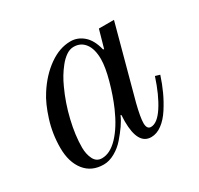

<svg xmlns="http://www.w3.org/2000/svg" viewBox="-108 -586 753 728"><g transform="rotate(-30 268.0 -222.0)"><path d="M42 -125Q42 -186 60 -243Q78 -300 101 -335Q136 -390 182.5 -423Q229 -456 277 -456Q308 -456 333 -434.5Q358 -413 369 -368L373 -366L395 -444H461L376 -129Q362 -73 362 -49Q362 -22 380 -22Q408 -22 437 -66.5Q466 -111 489 -182L509 -176Q498 -142 484 -111.5Q470 -81 451 -51.5Q432 -22 409 -5Q386 12 362 12Q304 12 304 -90L305 -117L302 -119Q294 -100 280 -80Q266 -60 247 -38Q228 -16 203 -2Q178 12 154 12Q101 12 71.5 -25.5Q42 -63 42 -125ZM114 -85Q114 -56 125 -34Q136 -12 160 -12Q196 -12 231 -49Q266 -86 294 -150Q314 -196 329 -250.5Q344 -305 344 -340Q344 -384 326 -408Q308 -432 277 -432Q260 -432 244 -421Q228 -410 214 -392.5Q200 -375 189.5 -357.5Q179 -340 170 -320Q144 -264 129 -201Q114 -138 114 -85Z"/></g></svg>

Font: Old Standard TT
Style: Italic
Weight: 400
Italic angle: -15.2°
Designer: Alexey Kryukov <alexios@thessalonica.org.ru>
Version: Version 2.2